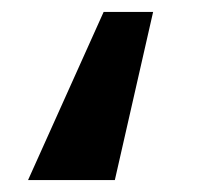

<svg xmlns="http://www.w3.org/2000/svg" viewBox="-20 -302 339 319"><path d="M26.6 -2.8 152.2 -282.2H234.4L170.8 -2.8Z"/></svg>

Font: Hanken Grotesk
Style: Regular
Weight: 400
Designer: Alfredo Marco Pradil
Foundry: Hanken Design Co.
Version: Version 3.013